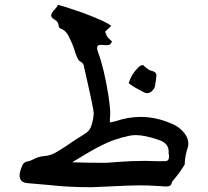

<svg xmlns="http://www.w3.org/2000/svg" viewBox="-20 -782 875 808"><path d="M367.2 5.9Q264.6 5.9 186.5 -3.4Q141.6 -7.8 96.2 -11.2Q62.5 -14.2 62.5 -43Q62.5 -57.6 70.8 -77.6Q76.7 -99.1 93.8 -102.1Q107.9 -104.5 120.1 -111.3Q141.6 -123.5 168.7 -125.5Q195.8 -127.4 226.1 -147Q249.5 -160.6 292 -190.4Q314.5 -205.1 337.2 -219Q359.9 -232.9 365.2 -255.9L368.2 -265.1Q373.5 -285.2 374.5 -304.7Q373.5 -325.2 348.1 -436.5L334 -499Q333.5 -515.6 315.9 -524.4Q305.2 -530.8 293 -572.8Q283.7 -601.1 269.5 -627.9L269 -629.9Q257.8 -651.9 240.2 -659.7Q226.6 -663.1 226.6 -675.3Q225.6 -690.9 208 -700.7Q195.3 -708.5 195.3 -716.8Q195.3 -727.5 211.9 -744.1Q221.2 -754.9 223.6 -760.3L224.1 -761.7Q249 -755.9 331.5 -727.1Q427.7 -690.9 448.2 -672.9L422.4 -648.9Q425.8 -639.2 428.2 -633.5Q430.7 -627.9 435.5 -622.6Q440.4 -617.2 451.2 -607.4Q445.3 -594.2 438.5 -593Q431.6 -591.8 426.8 -591.8L406.7 -593.3Q399.4 -593.3 392.6 -590.8Q388.7 -586.4 388.7 -581.1Q388.7 -573.7 391.1 -566.9Q418.5 -493.7 436.5 -378.9Q443.8 -331.5 443.8 -304.7Q443.8 -293 442.4 -282.7V-266.6Q452.1 -268.1 465.3 -271.5Q519 -290 571.8 -290Q636.2 -290 699.7 -262.7Q741.7 -246.1 764.2 -209.5Q772.5 -193.4 772.5 -177.2Q772.5 -164.1 766.6 -149.9Q757.8 -119.1 757.3 -89.8Q736.8 -55.2 704.1 -17.1Q701.7 -4.9 696.3 -1Q690.9 2.9 677.7 2.9L641.1 0.5Q604 -2 568.4 -2Q543.9 -2 520 -1ZM416.5 -96.7Q434.6 -96.7 470.2 -100.1Q530.3 -105 590.8 -105L646.5 -103.5Q661.1 -103.5 676.3 -104Q691.4 -104.5 691.4 -124Q691.4 -130.9 689.5 -137.2L689.9 -143.6Q689.9 -179.7 649.4 -192.4L645.5 -194.3Q587.9 -213.4 551.8 -213.4Q528.8 -213.4 504.9 -205.6Q503.4 -205.1 500.5 -205.1Q497.6 -205.1 479.5 -198.7Q424.3 -185.5 310.1 -115.2L283.7 -99.1Q353 -96.7 416.5 -96.7ZM599.6 -390.1Q590.8 -390.1 581.1 -395.8Q571.3 -401.4 561.5 -406.7Q540.5 -417 521.5 -432.1Q533.2 -470.2 560.1 -496.1L568.8 -504.4Q574.2 -507.8 583 -507.8Q588.4 -502 603.5 -490.2Q610.4 -485.8 618.2 -483.9Q638.2 -479.5 638.2 -464.8Q638.2 -451.7 631.8 -418Q629.9 -410.6 624.5 -404.3Q613.3 -390.1 599.6 -390.1Z"/></svg>

Font: Kurland
Style: Regular
Weight: 400
Designer: GGBot
Version: 0.22